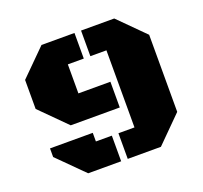

<svg xmlns="http://www.w3.org/2000/svg" viewBox="-114 -779 961 911"><g transform="rotate(-20 366.0 -324.0)"><path d="M463.4 -518.6H382.3V-647.9H549.8L679.2 -518.6V-129.4L549.8 0H382.3V-129.4H463.4ZM430.2 -372.1V-242.2H182.6L52.7 -372.1V-518.6L182.6 -647.9H349.1V-518.6H268.6V-372.1ZM349.1 -129.4V0H182.6L52.7 -129.4V-172.9H268.6V-129.4Z"/></g></svg>

Font: Black Ops One [rus by aLiNcE]
Style: Regular
Weight: 400
Designer: James Grieshaber
Foundry: James Grieshaber
Version: Version 1.002;May 25, 2024;FontCreator 13.0.0.2680 64-bit